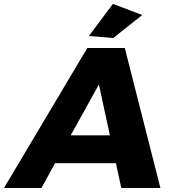

<svg xmlns="http://www.w3.org/2000/svg" viewBox="-79 -940 871 960"><path d="M487.5 -750 365.5 -760 485.5 -920.5 632 -865ZM723 0H527.5L500.5 -124H196.5L128 0H-59L357.5 -700H545ZM470.5 -263.5 415.5 -517.5 274.5 -263.5Z"/></svg>

Font: Argentum Sans
Style: Bold Italic
Weight: 700
Italic angle: -11°
Designer: Julieta Ulanovsky (font), Cristiano Sobral (main changes and remaster)
Foundry: Julieta Ulanovsky (font), Cristiano Sobral (main changes and remaster)
Version: Version 2.007;June 15, 2022;FontCreator 14.0.0.2814 64-bit; 